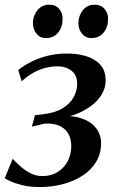

<svg xmlns="http://www.w3.org/2000/svg" viewBox="-26 -766 487 796"><path d="M140 9.5Q98 9.5 67.5 2Q37 -5.5 18.2 -14.2Q-0.5 -23 -6.5 -27L26.5 -107.5Q43 -90 62 -73.5Q81 -57 103.2 -46.5Q125.5 -36 150.5 -36Q184.5 -36 211.2 -51.8Q238 -67.5 253.8 -96Q269.5 -124.5 269.5 -161.5Q269.5 -187.5 258.5 -209Q247.5 -230.5 223.8 -242.8Q200 -255 161 -254L106 -241L119 -288.5L154.5 -292.5Q203.5 -298.5 234.2 -317.5Q265 -336.5 279.5 -363.5Q294 -390.5 294 -419.5Q294 -454.5 270.2 -472.8Q246.5 -491 213.5 -491Q188.5 -491 163.8 -485Q139 -479 114.2 -465.5Q89.5 -452 64 -429L49.5 -475.5Q77 -497.5 108.8 -512.5Q140.5 -527.5 176 -535.8Q211.5 -544 250 -544Q324 -544 368 -516.2Q412 -488.5 412 -433.5Q412 -401 395.5 -374Q379 -347 350.8 -326.2Q322.5 -305.5 287 -292Q251.5 -278.5 214.5 -273L214 -282Q271 -289 310.8 -275.8Q350.5 -262.5 371.8 -235.5Q393 -208.5 393 -173Q393 -128.5 372.2 -94.5Q351.5 -60.5 315.8 -37.5Q280 -14.5 234.5 -2.5Q189 9.5 140 9.5ZM164 -608Q140.5 -608 125.5 -626.2Q110.5 -644.5 110.5 -670.5Q111 -701.5 129.5 -724Q148 -746.5 178 -746.5Q205.5 -746.5 219.8 -728.5Q234 -710.5 233.5 -687.5Q233.5 -653.5 215 -630.8Q196.5 -608 164 -608ZM352 -608Q329 -608 314 -626.2Q299 -644.5 299 -670.5Q299.5 -701.5 317.8 -724Q336 -746.5 366 -746.5Q393.5 -746.5 408 -728.5Q422.5 -710.5 422 -687.5Q422 -653.5 403.5 -630.8Q385 -608 352 -608Z"/></svg>

Font: Merriweather 72pt Medium
Style: Italic
Weight: 500
Italic angle: -7.8°
Version: Version 2.101